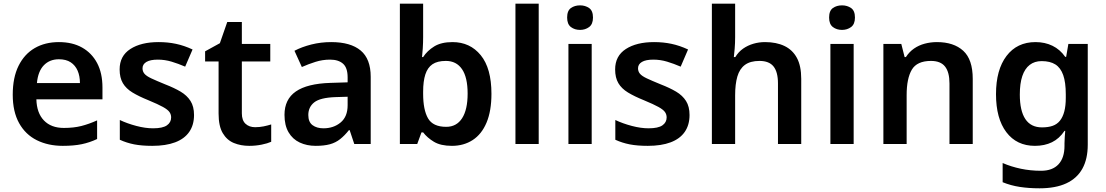

<svg xmlns="http://www.w3.org/2000/svg" viewBox="-20 -780 5992 1040"><path d="M299 -552Q372 -552 424.5 -522.5Q477 -493 506 -438.5Q535 -384 535 -306V-242H177Q179 -168 218 -127.5Q257 -87 326 -87Q379 -87 420.5 -97.5Q462 -108 506 -128V-27Q466 -8 423 1Q380 10 320 10Q241 10 179.5 -20.5Q118 -51 83.5 -113Q49 -175 49 -267Q49 -360 80.5 -423.5Q112 -487 168 -519.5Q224 -552 299 -552ZM299 -459Q249 -459 217.5 -426.5Q186 -394 180 -330H413Q413 -368 400.5 -397Q388 -426 363 -442.5Q338 -459 299 -459Z M1031 -157Q1031 -103 1005 -65.5Q979 -28 928.5 -9Q878 10 805 10Q748 10 707 2Q666 -6 629 -23V-130Q669 -111 718 -98Q767 -85 809 -85Q861 -85 884 -101Q907 -117 907 -144Q907 -160 898 -173Q889 -186 863 -200.5Q837 -215 784 -237Q732 -258 697.5 -279Q663 -300 645.5 -329.5Q628 -359 628 -404Q628 -477 686 -514.5Q744 -552 839 -552Q889 -552 933.5 -542.5Q978 -533 1023 -512L983 -419Q946 -435 909.5 -446Q873 -457 835 -457Q794 -457 773 -444.5Q752 -432 752 -410Q752 -393 762.5 -380.5Q773 -368 799.5 -355.5Q826 -343 875 -323Q924 -304 958.5 -283.5Q993 -263 1012 -233Q1031 -203 1031 -157Z M1362 -91Q1386 -91 1408 -95.5Q1430 -100 1449 -106V-12Q1429 -3 1397 3.5Q1365 10 1330 10Q1284 10 1246.5 -5.5Q1209 -21 1186.5 -59Q1164 -97 1164 -165V-447H1091V-502L1171 -546L1211 -661H1290V-542H1444V-447H1290V-166Q1290 -128 1310 -109.5Q1330 -91 1362 -91Z M1774 -552Q1879 -552 1933.5 -506.5Q1988 -461 1988 -364V0H1899L1874 -75H1870Q1847 -46 1822.5 -26.5Q1798 -7 1766.5 1.5Q1735 10 1690 10Q1642 10 1603.5 -8Q1565 -26 1543 -63.5Q1521 -101 1521 -158Q1521 -242 1582.5 -284.5Q1644 -327 1769 -331L1863 -334V-361Q1863 -413 1838 -435Q1813 -457 1768 -457Q1727 -457 1689 -445Q1651 -433 1615 -417L1575 -505Q1615 -526 1666.5 -539Q1718 -552 1774 -552ZM1797 -254Q1714 -251 1682 -225.5Q1650 -200 1650 -157Q1650 -119 1673 -102Q1696 -85 1732 -85Q1787 -85 1825 -116.5Q1863 -148 1863 -210V-256Z M2272 -580Q2272 -548 2270 -518Q2268 -488 2266 -471H2272Q2294 -505 2332 -528.5Q2370 -552 2431 -552Q2526 -552 2584 -481Q2642 -410 2642 -272Q2642 -179 2615.5 -116Q2589 -53 2540.5 -21.5Q2492 10 2428 10Q2367 10 2330.5 -12Q2294 -34 2272 -63H2263L2240 0H2146V-760H2272ZM2395 -450Q2349 -450 2322.5 -432Q2296 -414 2284 -377Q2272 -340 2272 -283V-272Q2272 -185 2298.5 -139Q2325 -93 2397 -93Q2453 -93 2483 -139.5Q2513 -186 2513 -273Q2513 -361 2482.5 -405.5Q2452 -450 2395 -450Z M2898 0H2772V-760H2898Z M3185 -542V0H3059V-542ZM3122 -751Q3150 -751 3171 -736.5Q3192 -722 3192 -685Q3192 -649 3171 -633.5Q3150 -618 3122 -618Q3093 -618 3072.5 -633.5Q3052 -649 3052 -685Q3052 -722 3072.5 -736.5Q3093 -751 3122 -751Z M3715 -157Q3715 -103 3689 -65.5Q3663 -28 3612.5 -9Q3562 10 3489 10Q3432 10 3391 2Q3350 -6 3313 -23V-130Q3353 -111 3402 -98Q3451 -85 3493 -85Q3545 -85 3568 -101Q3591 -117 3591 -144Q3591 -160 3582 -173Q3573 -186 3547 -200.5Q3521 -215 3468 -237Q3416 -258 3381.5 -279Q3347 -300 3329.5 -329.5Q3312 -359 3312 -404Q3312 -477 3370 -514.5Q3428 -552 3523 -552Q3573 -552 3617.5 -542.5Q3662 -533 3707 -512L3667 -419Q3630 -435 3593.5 -446Q3557 -457 3519 -457Q3478 -457 3457 -444.5Q3436 -432 3436 -410Q3436 -393 3446.5 -380.5Q3457 -368 3483.5 -355.5Q3510 -343 3559 -323Q3608 -304 3642.5 -283.5Q3677 -263 3696 -233Q3715 -203 3715 -157Z M3962 -579Q3962 -547 3959.5 -516.5Q3957 -486 3955 -471H3963Q3980 -499 4005 -516.5Q4030 -534 4060.5 -543Q4091 -552 4124 -552Q4185 -552 4229 -531Q4273 -510 4296.5 -466.5Q4320 -423 4320 -353V0H4194V-328Q4194 -390 4170 -420Q4146 -450 4094 -450Q4044 -450 4015 -428.5Q3986 -407 3974 -365.5Q3962 -324 3962 -264V0H3836V-760H3962Z M4604 -542V0H4478V-542ZM4541 -751Q4569 -751 4590 -736.5Q4611 -722 4611 -685Q4611 -649 4590 -633.5Q4569 -618 4541 -618Q4512 -618 4491.5 -633.5Q4471 -649 4471 -685Q4471 -722 4491.5 -736.5Q4512 -751 4541 -751Z M5055 -552Q5146 -552 5197.5 -505Q5249 -458 5249 -353V0H5123V-328Q5123 -389 5099 -419.5Q5075 -450 5023 -450Q4947 -450 4919 -402.5Q4891 -355 4891 -265V0H4765V-542H4862L4880 -471H4887Q4905 -499 4931 -517Q4957 -535 4989 -543.5Q5021 -552 5055 -552Z M5589 -552Q5640 -552 5681 -532Q5722 -512 5750 -472H5755L5767 -542H5872V4Q5872 81 5843 133.5Q5814 186 5756 213Q5698 240 5611 240Q5553 240 5504 232.5Q5455 225 5411 207V103Q5457 123 5509.5 134Q5562 145 5619 145Q5681 145 5713.5 110Q5746 75 5746 10V-4Q5746 -19 5747.5 -39Q5749 -59 5750 -71H5746Q5718 -29 5678 -9.5Q5638 10 5586 10Q5487 10 5431 -64Q5375 -138 5375 -270Q5375 -402 5432 -477Q5489 -552 5589 -552ZM5622 -449Q5584 -449 5557.5 -428.5Q5531 -408 5517.5 -368Q5504 -328 5504 -268Q5504 -180 5534 -135Q5564 -90 5624 -90Q5658 -90 5682 -98.5Q5706 -107 5721.5 -126.5Q5737 -146 5745 -176.5Q5753 -207 5753 -250V-269Q5753 -334 5739 -373.5Q5725 -413 5696.5 -431Q5668 -449 5622 -449Z"/></svg>

Font: Noto Sans Devanagari SemiBold
Style: Regular
Weight: 600
Version: Version 2.003